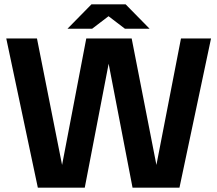

<svg xmlns="http://www.w3.org/2000/svg" viewBox="-20 -868 1004 888"><path d="M155 0 9 -690H151L288 0ZM247 0 379 -690H505L372 0ZM593 0 460 -690H589L724 0ZM683 0 817 -690H956L810 0ZM558 -735 410 -848H561L672 -735ZM292 -735 403 -848H554L406 -735Z"/></svg>

Font: Radio Canada Big SemiBold
Style: Regular
Weight: 600
Designer: Étienne Aubert Bonn
Foundry: Coppers and Brasses
Version: Version 1.001